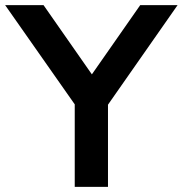

<svg xmlns="http://www.w3.org/2000/svg" viewBox="-42 -725 709 745"><path d="M248 0V-364L274 -283L-22 -705H127L326 -420H303L502 -705H647L352 -283L377 -364V0Z"/></svg>

Font: Nunito Sans 11pt
Style: Bold
Weight: 700
Version: Version 3.101;gftools[0.9.27]